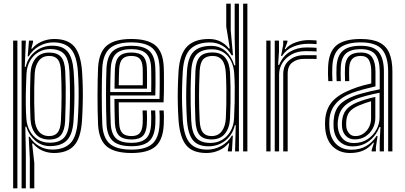

<svg xmlns="http://www.w3.org/2000/svg" viewBox="-20 -820 2194 1040"><path d="M141.5 200V39L135.5 -79.2H140.8Q158.8 -48.2 191.5 -29Q224.2 -9.8 263 -9.8Q326.8 -9.8 361 -44.2Q395.2 -78.8 401 -164.2Q404 -208.8 405.2 -253.2Q406.5 -297.8 405.8 -342.4Q405 -387 402 -432.2Q395.5 -519.8 363.5 -555.1Q331.5 -590.5 268.8 -590.5Q228.5 -590.5 192.1 -570Q155.8 -549.5 135.2 -514.5H130L137 -600H159V-592.2L149.5 -556.5H154.2Q173.8 -581 206.1 -594.9Q238.5 -608.8 273.8 -608.8Q347.2 -608.8 382.4 -567.9Q417.5 -527 424.5 -433.2Q427.5 -388 428.4 -344.9Q429.2 -301.8 428.1 -257.4Q427 -213 424 -164.5Q417.5 -70.8 380.8 -31Q344 8.8 271.8 8.8Q239.5 8.8 209.6 -4.1Q179.8 -17 159.5 -42.5H154L165.8 63V200ZM51.2 200V-600H74.2V200ZM97 200V-600H120L114.2 -458.2H119.5Q131 -509.8 170.9 -541.1Q210.8 -572.5 263.2 -572.5Q320 -572.5 346.8 -539.8Q373.5 -507 379 -433Q382 -388.5 382.9 -346Q383.8 -303.5 382.6 -259.1Q381.5 -214.8 378.2 -164.8Q373.5 -93.8 344.1 -61.8Q314.8 -29.8 254.2 -28.5Q206 -27.5 171.4 -57.8Q136.8 -88 122.2 -133.8H117.2L120 14.8V200ZM249.5 -47Q301.5 -47 326.9 -74.4Q352.2 -101.8 355.5 -165Q359.2 -242.5 359.2 -304.1Q359.2 -365.8 356.2 -431.5Q352.8 -499.2 328 -526.8Q303.2 -554.2 252.2 -554.2Q216.2 -554.2 187.9 -537.1Q159.5 -520 142.6 -490.1Q125.8 -460.2 123.5 -422Q121.5 -382 120.4 -338.1Q119.2 -294.2 119.8 -252.1Q120.2 -210 122.8 -175.5Q125.8 -139.8 141.8 -110.6Q157.8 -81.5 185.1 -64.2Q212.5 -47 249.5 -47ZM246.5 -64.2Q198.8 -64.2 173.2 -94.4Q147.8 -124.5 145 -175.5Q143.2 -213.2 142.8 -255.6Q142.2 -298 143 -340.6Q143.8 -383.2 145.2 -422Q147.8 -474.2 173.8 -504.8Q199.8 -535.2 246.2 -535.2Q289.8 -535.2 310.4 -511.9Q331 -488.5 333.5 -432.2Q335.5 -388.8 336 -347.5Q336.5 -306.2 335.6 -262.1Q334.8 -218 332.8 -165Q330.5 -114.5 311 -89.4Q291.5 -64.2 246.5 -64.2ZM246.5 -83Q277 -83 292.4 -102.4Q307.8 -121.8 310 -165.5Q313.5 -243 313.5 -305.4Q313.5 -367.8 310.5 -432Q308.5 -478.2 293.4 -497.6Q278.2 -517 246.2 -517Q209.8 -517 190.1 -490.6Q170.5 -464.2 168 -421.5Q166.2 -389.8 165.5 -347.4Q164.8 -305 165.4 -260Q166 -215 168 -175Q170.2 -133 190.1 -108Q210 -83 246.5 -83Z M692.5 8.8Q601.2 8.8 558.5 -26.5Q515.8 -61.8 511.2 -145Q509.5 -178.8 508.9 -220.4Q508.2 -262 508.2 -305.1Q508.2 -348.2 509.1 -387Q510 -425.8 511.2 -453.5Q516.2 -537.8 558.8 -573.2Q601.2 -608.8 691 -608.8Q780.2 -608.8 821.8 -574.1Q863.2 -539.5 867 -457.2Q867.5 -449.8 867.8 -427.9Q868 -406 868.1 -377.1Q868.2 -348.2 867.8 -318.6Q867.2 -289 866 -265.8H623Q623.2 -243.5 623.5 -224Q623.8 -204.5 624.2 -186.8Q624.8 -169 625.5 -152.2Q627.2 -115 642.9 -99Q658.5 -83 692.5 -83Q721.8 -83 736.2 -98.2Q750.8 -113.5 752.8 -150.5Q753.5 -165.5 753.5 -184.9Q753.5 -204.2 752.2 -221.5H775.2Q776.5 -203.2 776.4 -183.2Q776.2 -163.2 775.5 -149.5Q773.2 -104 753.9 -84.2Q734.5 -64.5 692.5 -64.5Q646.8 -64.5 625.9 -84.6Q605 -104.8 602.5 -151Q601.8 -171.2 601.1 -193.4Q600.5 -215.5 600.2 -238.5Q600 -261.5 599.8 -284.2H843.8Q844.8 -308.8 845 -335.6Q845.2 -362.5 845.1 -387.2Q845 -412 844.8 -430.5Q844.5 -449 844.2 -456.2Q840.8 -528.2 805.2 -559.4Q769.8 -590.5 691 -590.5Q613 -590.5 575.6 -558.8Q538.2 -527 534 -451.8Q532.8 -427 532 -389.1Q531.2 -351.2 531.2 -307.9Q531.2 -264.5 531.9 -222.5Q532.5 -180.5 534 -147.2Q537.8 -74.2 574.1 -41.9Q610.5 -9.5 692.5 -9.5Q769.8 -9.5 805.2 -41.2Q840.8 -73 844.2 -146.2Q844.8 -156.8 844.9 -169.9Q845 -183 844.8 -196.6Q844.5 -210.2 843.5 -221.5H866.5Q868 -204.5 867.9 -183.2Q867.8 -162 867 -145.5Q863.2 -62.8 822.6 -27Q782 8.8 692.5 8.8ZM692.5 -28Q623 -28 591.6 -56.1Q560.2 -84.2 557 -148Q555.5 -178.8 554.9 -219.5Q554.2 -260.2 554.2 -303.4Q554.2 -346.5 554.9 -385Q555.5 -423.5 556.8 -449.8Q560.5 -518.2 593.4 -545.1Q626.2 -572 691 -572Q757.2 -572 787.8 -545.2Q818.2 -518.5 821.2 -455.8Q821.8 -447 822.1 -422.5Q822.5 -398 822.4 -366.1Q822.2 -334.2 821.2 -302.8H577Q577 -260.2 577.6 -220.1Q578.2 -180 579.8 -150.2Q582.8 -93.8 609.1 -70Q635.5 -46.2 692.5 -46.2Q743.8 -46.2 769.6 -68.6Q795.5 -91 798.5 -147.5Q799.2 -163 799.2 -183.1Q799.2 -203.2 798 -221.5H820.8Q822 -203.5 822 -183.5Q822 -163.5 821.2 -147Q818.2 -83.2 788.2 -55.6Q758.2 -28 692.5 -28ZM577 -321.2H799Q799.5 -349 799.5 -376Q799.5 -403 799.2 -424.2Q799 -445.5 798.5 -454.8Q796 -507.5 771 -530.6Q746 -553.8 691 -553.8Q636 -553.8 609.5 -529.9Q583 -506 579.8 -448.5Q578.5 -424.8 577.9 -390.6Q577.2 -356.5 577 -321.2ZM600.2 -339.8Q600.5 -353.8 600.8 -373.6Q601 -393.5 601.5 -413.4Q602 -433.2 602.5 -447.2Q605.2 -495.5 626.4 -515.5Q647.5 -535.5 691 -535.5Q734 -535.5 753.8 -516.5Q773.5 -497.5 775.5 -454.2Q776 -445.2 776.2 -426.9Q776.5 -408.5 776.5 -385.6Q776.5 -362.8 776 -339.8ZM623.2 -358.2H753.2Q753.5 -378.5 753.5 -398Q753.5 -417.5 753.2 -432.2Q753 -447 752.8 -452.2Q751.2 -486.2 737.2 -501.6Q723.2 -517 691 -517Q657.8 -517 642.6 -500.1Q627.5 -483.2 625.5 -446.2Q625 -432 624.5 -417.8Q624 -403.5 623.8 -388.9Q623.5 -374.2 623.2 -358.2Z M1320 0H1297V-800H1320ZM1274.2 0H1253.2L1257 -141.8H1252Q1240.2 -90.5 1201 -59Q1161.8 -27.5 1108.8 -27.5Q1053.2 -27.5 1025.9 -59.6Q998.5 -91.8 992.8 -167.8Q990 -210.2 989 -253.2Q988 -296.2 989 -341.5Q990 -386.8 993 -435.8Q998 -509.5 1029.1 -540.5Q1060.2 -571.5 1123.8 -571.5Q1170.2 -571.5 1202.4 -542.9Q1234.5 -514.2 1249 -466.2H1254.5L1251.2 -614.8V-800H1274.2ZM1119.8 -45.8Q1155.8 -45.8 1183.8 -62.8Q1211.8 -79.8 1228.8 -109.6Q1245.8 -139.5 1247.8 -178Q1250 -220.5 1251 -264.4Q1252 -308.2 1251.5 -349.4Q1251 -390.5 1248.5 -424.5Q1245.5 -462.8 1230.5 -491.6Q1215.5 -520.5 1189.8 -536.8Q1164 -553 1128.5 -553Q1073 -553 1046.1 -526.2Q1019.2 -499.5 1015.8 -434.8Q1013.2 -382.2 1012.6 -338.8Q1012 -295.2 1012.9 -254.1Q1013.8 -213 1015.8 -167.5Q1019 -102.2 1043.1 -74Q1067.2 -45.8 1119.8 -45.8ZM1125.8 -64.8Q1081.5 -64.8 1061.2 -88.8Q1041 -112.8 1038.5 -168Q1036.5 -213.5 1035.9 -255.1Q1035.2 -296.8 1036 -340.2Q1036.8 -383.8 1038.5 -434.5Q1040.8 -486.2 1061.4 -511Q1082 -535.8 1131.2 -535.8Q1177.8 -535.8 1200.6 -506.9Q1223.5 -478 1226.2 -425Q1228 -391.5 1228.6 -350.4Q1229.2 -309.2 1228.6 -265Q1228 -220.8 1226 -178Q1223.5 -127.2 1198.5 -96Q1173.5 -64.8 1125.8 -64.8ZM1126 -83Q1162 -83 1181.4 -109.4Q1200.8 -135.8 1203.2 -178.2Q1205 -211.8 1205.8 -254.1Q1206.5 -296.5 1206 -341Q1205.5 -385.5 1203.2 -424.8Q1200.8 -471.8 1183 -494.4Q1165.2 -517 1131.5 -517Q1097 -517 1080.4 -498.4Q1063.8 -479.8 1061.5 -435.2Q1058 -359.8 1058.1 -297.8Q1058.2 -235.8 1061.5 -167.8Q1063.8 -121.2 1079.1 -102.1Q1094.5 -83 1126 -83ZM1098 8.8Q1023.5 8.8 989 -32.9Q954.5 -74.5 947.2 -167.5Q944.2 -212.5 943.2 -254.9Q942.2 -297.2 943.2 -341.2Q944.2 -385.2 947.2 -435.2Q954 -528.5 993.9 -568.6Q1033.8 -608.8 1111.5 -608.8Q1148.8 -608.8 1176.5 -593.9Q1204.2 -579 1219.2 -557.5H1224.8L1205.5 -676V-800H1229.8V-655.5L1242 -520.5L1234.5 -520.8Q1214.5 -556 1183.6 -573.1Q1152.8 -590.2 1118.2 -590.2Q1049.8 -590.2 1012.9 -555.9Q976 -521.5 970.2 -435.2Q967.2 -385 966.2 -340.1Q965.2 -295.2 966.4 -252.8Q967.5 -210.2 970.2 -167Q976.8 -81.5 1008.1 -45.5Q1039.5 -9.5 1103.2 -9.5Q1143.2 -9.5 1179.5 -30Q1215.8 -50.5 1236 -85.5H1241.2L1236.2 0H1214.2V-7.8L1221.8 -43.5H1217Q1197.8 -19.2 1165.8 -5.2Q1133.8 8.8 1098 8.8Z M1468.2 0V-600H1491L1491.2 -542L1486.5 -468.5H1492Q1511.5 -516.5 1550.6 -539.8Q1589.8 -563 1640.5 -563Q1653.8 -563 1671 -562.4Q1688.2 -561.8 1694.8 -561V-541.2Q1686.2 -542 1667.9 -542.5Q1649.5 -543 1635.8 -543Q1591.2 -543 1559 -525Q1526.8 -507 1509.2 -478.2Q1491.8 -449.5 1491.8 -417.2V0ZM1422.5 0V-600H1445.5V0ZM1514.2 0V-419Q1514.2 -467.2 1547.2 -494.1Q1580.2 -521 1626 -521Q1642.5 -521 1661.5 -521Q1680.5 -521 1694.8 -520.8V-500.8Q1680.8 -501.2 1661.1 -501.2Q1641.5 -501.2 1626 -501.2Q1590 -501.2 1564.1 -482Q1538.2 -462.8 1538.2 -421.2V0ZM1502.5 -516.5 1514 -578.5V-600H1536.8L1537 -593.2L1522.2 -553.5H1526.5Q1545.8 -578 1581.4 -590.4Q1617 -602.8 1651.2 -602.8Q1659.8 -602.8 1672.6 -602.2Q1685.5 -601.8 1694.8 -600.8V-581Q1687.2 -581.8 1675 -582.4Q1662.8 -583 1652.2 -583Q1605.5 -583 1567.9 -567.2Q1530.2 -551.5 1507.5 -516.5Z M2082.5 0V-432.5Q2082.5 -513.5 2049.4 -552Q2016.2 -590.5 1934 -590.5Q1858 -590.5 1820.5 -560.5Q1783 -530.5 1780 -457Q1779.2 -438 1779.4 -419Q1779.5 -400 1780.8 -380.5H1758.2Q1756.8 -401.8 1756.5 -419.2Q1756.2 -436.8 1757.2 -458Q1760.5 -539.2 1802.1 -574Q1843.8 -608.8 1934 -608.8Q1998 -608.8 2035.5 -589.6Q2073 -570.5 2089.2 -531.5Q2105.5 -492.5 2105.5 -432.5V0ZM1896.8 -45.2Q1939 -45.2 1970.2 -65.5Q2001.5 -85.8 2018.8 -117.5Q2036 -149.2 2036 -183.2V-317.5Q2003.8 -311.8 1966.8 -302Q1929.8 -292.2 1905.2 -282.5Q1859.5 -263.5 1837 -236.1Q1814.5 -208.8 1809.8 -162.8Q1809 -154.2 1809.1 -145.5Q1809.2 -136.8 1810 -129Q1814.8 -91.5 1836.6 -68.4Q1858.5 -45.2 1896.8 -45.2ZM1902 -65Q1871.5 -65 1853.5 -84Q1835.5 -103 1832.8 -131.2Q1832 -139.5 1832 -147.1Q1832 -154.8 1832.5 -161.8Q1835.8 -201.5 1855 -225Q1874.2 -248.5 1913 -264.8Q1938.5 -275.2 1961.8 -282.1Q1985 -289 2013 -294.8V-181.2Q2013 -149.8 1998.6 -123.2Q1984.2 -96.8 1959.4 -80.9Q1934.5 -65 1902 -65ZM1905 -82.8Q1928.5 -82.8 1947.8 -95.8Q1967 -108.8 1978.5 -130.6Q1990 -152.5 1990 -179.2V-271.8Q1973 -267 1956.1 -261Q1939.2 -255 1920.8 -247.2Q1887.2 -232.5 1872.2 -212.9Q1857.2 -193.2 1855.5 -160.8Q1855 -152.2 1855.1 -145.6Q1855.2 -139 1855.8 -133Q1857.8 -113.8 1870.5 -98.2Q1883.2 -82.8 1905 -82.8ZM1876.2 8.8Q1819.5 8.8 1783.4 -25.5Q1747.2 -59.8 1741.5 -123.8Q1740.5 -136 1740.5 -147.4Q1740.5 -158.8 1741.2 -170.8Q1746 -231 1778.9 -269.1Q1811.8 -307.2 1882 -335.2Q1898.5 -342 1914.5 -347.4Q1930.5 -352.8 1949 -357.8Q1967.5 -362.8 1991 -368V-432.5Q1991 -472 1978.5 -494.5Q1966 -517 1934 -517Q1902.2 -517 1887.5 -500.2Q1872.8 -483.5 1871.5 -452.5Q1871 -443.2 1870.9 -422.5Q1870.8 -401.8 1871.8 -380.5H1849Q1848 -402.8 1848.1 -422.1Q1848.2 -441.5 1848.8 -454.5Q1850.2 -495 1870.6 -515.2Q1891 -535.5 1934 -535.5Q1979.2 -535.5 1996.5 -508.5Q2013.8 -481.5 2013.8 -432.5V-352.2Q1981.5 -345 1948.8 -336.1Q1916 -327.2 1890 -317.8Q1830.5 -295.8 1798.8 -258.5Q1767 -221.2 1764 -168.8Q1763.8 -159 1763.6 -147.5Q1763.5 -136 1764.5 -125.8Q1768.8 -72.5 1799.9 -40.8Q1831 -9 1883 -9Q1929.8 -9 1963.5 -28.8Q1997.2 -48.5 2020 -83.8H2025.2L2016 -21.8V0H1993.2L1993 -7L2005.8 -47H2001.5Q1977.8 -17.8 1947.1 -4.5Q1916.5 8.8 1876.2 8.8ZM2036.8 0.2V-58.2L2040.8 -132H2035.5Q2016 -83.8 1978.4 -55.4Q1940.8 -27 1889.2 -27.2Q1846.5 -27.5 1818.9 -54.1Q1791.2 -80.8 1787.2 -127.2Q1786.5 -136.5 1786.5 -147Q1786.5 -157.5 1787 -166.8Q1790.8 -219.5 1817.4 -249.8Q1844 -280 1897.8 -300.2Q1914.2 -306.5 1938.2 -313.2Q1962.2 -320 1988.2 -326.1Q2014.2 -332.2 2036.8 -336.2V-432.5Q2036.8 -491.8 2014.4 -522.8Q1992 -553.8 1934 -553.8Q1880.8 -553.8 1854.4 -530.8Q1828 -507.8 1825.8 -455Q1825.2 -440.2 1825.1 -420.6Q1825 -401 1826.2 -380.5H1803.5Q1802.2 -401 1802.2 -420.6Q1802.2 -440.2 1802.8 -455.5Q1805.5 -517 1836.2 -544.5Q1867 -572 1934 -572Q2003.8 -572 2031.6 -537.5Q2059.5 -503 2059.5 -432.5V0.2Z"/></svg>

Font: Big Shoulders Inline Text Thin
Style: Bold
Weight: 700
Version: Version 2.002